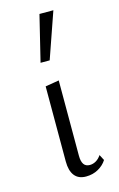

<svg xmlns="http://www.w3.org/2000/svg" viewBox="-112 -760 505 813"><g transform="rotate(-15 140.0 -353.0)"><path d="M161 5Q128 5 111 -16.5Q94 -38 94 -79V-408L154 -418V-88Q154 -63 162.5 -50.5Q171 -38 189 -38Q203 -38 216 -45.5Q229 -53 239 -68L252 -43Q239 -22 215 -8.5Q191 5 161 5ZM99 -510 148 -711H209L139 -510Z"/></g></svg>

Font: Ysabeau Office Light
Style: Regular
Weight: 300
Designer: Christian Thalmann (Catharsis Fonts)
Version: Version 2.001;gftools[0.9.30]; featfreeze: tnum,lnum,ss02